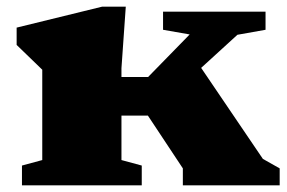

<svg xmlns="http://www.w3.org/2000/svg" viewBox="-20 -557 861 577"><path d="M424.5 -209.5H345V-76L406 -59.5V0H46V-59.5L107 -76V-347.5L30 -422V-474L287 -537H358L345 -352V-325.5H425L550 -453.5L470 -467.5V-522H778V-467.5L693.5 -452.5L584.5 -353L770 -79.5L820.5 -51V0H529.5V-51Z"/></svg>

Font: Newsreader Caption ExtraBold
Style: Regular
Weight: 800
Designer: Hugues Gentile
Foundry: Production Type
Version: Version 1.001